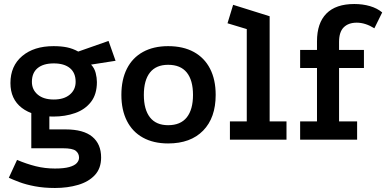

<svg xmlns="http://www.w3.org/2000/svg" viewBox="-20 -696 1925 957"><path d="M246 -115Q145 -115 88.5 -158.5Q32 -202 32 -282Q32 -367 90.5 -416.5Q149 -466 247 -466Q285 -466 314 -460Q343 -454 370 -439L521 -492L556 -393L434 -374Q451 -356 457 -332Q463 -308 463 -287Q463 -226 433.5 -188Q404 -150 354.5 -132.5Q305 -115 246 -115ZM254 241Q199 241 154 232.5Q109 224 76 211.5Q43 199 24 190L65 101Q112 121 158 132.5Q204 144 254 144Q299 144 325.5 136.5Q352 129 363 116.5Q374 104 374 90Q374 69 358 56Q342 43 293 43H136V-152L226 -132V-51H307Q396 -51 440 -14.5Q484 22 484 89Q484 143 453 176.5Q422 210 369.5 225.5Q317 241 254 241ZM248 -200Q299 -200 328 -224.5Q357 -249 357 -288Q357 -333 328.5 -356.5Q300 -380 248 -380Q196 -380 167.5 -356.5Q139 -333 139 -288Q139 -249 168 -224.5Q197 -200 248 -200Z M818 -466Q893 -466 946 -437Q999 -408 1027 -353.5Q1055 -299 1055 -223Q1055 -109 992.5 -45Q930 19 818 19Q745 19 692.5 -10Q640 -39 612.5 -93.5Q585 -148 585 -223Q585 -299 612.5 -353.5Q640 -408 692.5 -437Q745 -466 818 -466ZM818 -373Q758 -373 727.5 -334.5Q697 -296 697 -223Q697 -150 727.5 -111Q758 -72 818 -72Q880 -72 911 -111Q942 -150 942 -223Q942 -296 911 -334.5Q880 -373 818 -373Z M1126 0V-91H1210V-551L1114 -580L1142 -672L1324 -615V-91H1408V0Z M1560 -490Q1560 -581 1607 -628.5Q1654 -676 1746 -676Q1788 -676 1824 -665.5Q1860 -655 1885 -634L1846 -555Q1801 -583 1758 -583Q1717 -583 1693.5 -560Q1670 -537 1670 -487V-447H1794V-357H1670V-91H1760V0H1476V-91H1560V-357H1476V-447H1560Z"/></svg>

Font: Podkova
Style: Bold
Weight: 700
Designer: Ilya Yudin
Foundry: Cyreal (www.cyreal.org)
Version: Version 2.102; ttfautohint (v1.8.1.43-b0c9)